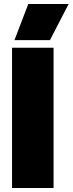

<svg xmlns="http://www.w3.org/2000/svg" viewBox="-20 -937 362 957"><path d="M121 -917H322L229 -737H52ZM40 -699H247V0H40Z"/></svg>

Font: Prompt ExtraBold
Style: Regular
Weight: 800
Designer: Katatrad Team
Foundry: CadsonDemak
Version: Version 1.000